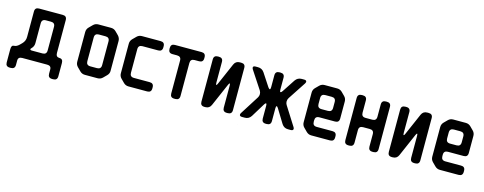

<svg xmlns="http://www.w3.org/2000/svg" viewBox="-27 -1091 4581 1817"><g transform="rotate(15 2263.0 -182.0)"><path d="M30 87Q30 127 70 127H81Q121 127 121 87V44Q121 8 161 8H405Q445 8 445 44V87Q445 127 485 127H496Q536 127 536 87V-43Q536 -83 501 -83Q466 -83 466 -123V-445Q466 -485 426 -485H194Q154 -485 154 -445V-196Q154 -156 126 -128L107 -109Q81 -83 55 -83Q30 -83 30 -43ZM214 -92Q214 -96 217.5 -100Q221 -104 223 -106Q245 -128 245 -160V-354Q245 -394 285 -394H335Q375 -394 375 -354V-123Q375 -83 335 -83H232Q214 -83 214 -92Z M726 -11Q746 9 775 9H899Q928 9 948 -11L980 -43Q1002 -65 1000 -93V-383Q1000 -411 980 -433L948 -465Q928 -485 899 -485H775Q746 -485 726 -465L693 -432Q673 -412 673 -383V-93Q673 -64 693 -44ZM764 -122V-354Q764 -394 804 -394H869Q909 -394 909 -354V-122Q909 -82 869 -82H804Q764 -82 764 -122Z M1153 -12Q1173 8 1202 8H1385Q1425 8 1425 -32V-43Q1425 -83 1385 -83H1231Q1191 -83 1191 -123V-354Q1191 -394 1231 -394H1385Q1425 -394 1425 -434V-445Q1425 -485 1385 -485H1202Q1173 -485 1153 -465L1120 -432Q1100 -412 1100 -383V-94Q1100 -65 1120 -45Z M1610 -32Q1610 8 1650 8H1661Q1701 8 1701 -32V-355Q1701 -395 1741 -395H1786Q1826 -395 1826 -435V-445Q1826 -485 1786 -485H1525Q1485 -485 1485 -445V-435Q1485 -395 1525 -395H1570Q1610 -395 1610 -355Z M1946 9H1955Q1995 9 2011 -28L2107 -249Q2115 -267 2120 -267Q2125 -267 2125 -245V-31Q2125 9 2165 9H2175Q2215 9 2215 -31V-445Q2215 -485 2175 -485H2161Q2121 -485 2105 -448L2014 -239Q2007 -221 2001 -221Q1996 -221 1996 -243V-445Q1996 -485 1956 -485H1946Q1906 -485 1906 -445V-31Q1906 9 1946 9Z M2290 -8Q2290 9 2315 9H2342Q2381 9 2403 -25L2485 -159Q2494 -174 2501 -174Q2508 -174 2508 -152V-27Q2508 13 2548 13H2558Q2598 13 2598 -27V-152Q2598 -174 2605 -174Q2612 -174 2621 -159L2703 -25Q2725 9 2764 9H2791Q2816 9 2816 -8Q2816 -16 2810 -25L2693 -210Q2684 -225 2684 -242Q2684 -261 2694 -277L2809 -452Q2815 -463 2815 -469Q2815 -485 2791 -485H2767Q2728 -485 2705 -452L2623 -327Q2613 -312 2606 -312Q2598 -312 2598 -335V-451Q2598 -491 2558 -491H2548Q2508 -491 2508 -451V-335Q2508 -312 2500 -312Q2494 -312 2483 -327L2401 -452Q2379 -485 2339 -485H2315Q2291 -485 2291 -469Q2291 -463 2297 -452L2412 -277Q2422 -261 2422 -242Q2422 -225 2413 -210L2296 -25Q2290 -16 2290 -8ZM2810 91V89H2809ZM2296 91 2297 89H2296Z M2943 -13Q2964 8 2992 8H3176Q3216 8 3216 -32V-43Q3216 -83 3176 -83H3022Q2982 -83 2982 -123V-137Q2982 -177 3022 -177H3176Q3216 -177 3216 -217V-384Q3216 -413 3196 -433L3164 -465Q3144 -485 3115 -485H2992Q2963 -485 2943 -465L2911 -433Q2891 -413 2891 -384V-94Q2891 -65 2911 -45ZM2982 -297V-355Q2982 -395 3022 -395H3085Q3125 -395 3125 -355V-297Q3125 -257 3085 -257H3022Q2982 -257 2982 -297Z M3316 -32Q3316 8 3356 8H3366Q3406 8 3406 -32V-154Q3406 -194 3446 -194H3512Q3552 -194 3552 -154V-32Q3552 8 3592 8H3602Q3642 8 3642 -32V-445Q3642 -485 3602 -485H3592Q3552 -485 3552 -445V-325Q3552 -285 3512 -285H3446Q3406 -285 3406 -325V-445Q3406 -485 3366 -485H3356Q3316 -485 3316 -445Z M3782 9H3791Q3831 9 3847 -28L3943 -249Q3951 -267 3956 -267Q3961 -267 3961 -245V-31Q3961 9 4001 9H4011Q4051 9 4051 -31V-445Q4051 -485 4011 -485H3997Q3957 -485 3941 -448L3850 -239Q3843 -221 3837 -221Q3832 -221 3832 -243V-445Q3832 -485 3792 -485H3782Q3742 -485 3742 -445V-31Q3742 9 3782 9Z M4203 -13Q4224 8 4252 8H4436Q4476 8 4476 -32V-43Q4476 -83 4436 -83H4282Q4242 -83 4242 -123V-137Q4242 -177 4282 -177H4436Q4476 -177 4476 -217V-384Q4476 -413 4456 -433L4424 -465Q4404 -485 4375 -485H4252Q4223 -485 4203 -465L4171 -433Q4151 -413 4151 -384V-94Q4151 -65 4171 -45ZM4242 -297V-355Q4242 -395 4282 -395H4345Q4385 -395 4385 -355V-297Q4385 -257 4345 -257H4282Q4242 -257 4242 -297Z"/></g></svg>

Font: WDXL Lubrifont SC
Style: Regular
Weight: 400
Designer: [WDXL Lubrifont] Copyright 2020-2022 (c) NightFurySL2001, Skr-ZERO; [ZCOOL QingKe HuangYou] Copyright 2018-2022 (c) The 
Version: Version 2.001;hotconv 1.1.1;makeotfexe 2.6.0